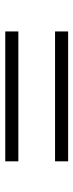

<svg xmlns="http://www.w3.org/2000/svg" viewBox="211 -626 285 748"><g transform="rotate(-90 354.0 -251.5)"><path d="M606 -129V-180H100V-129ZM606 -323V-374H100V-323Z"/></g></svg>

Font: Josefin Slab Medium
Style: Regular
Weight: 500
Designer: Santiago Orozco
Foundry: Typemade
Version: Version 2.000